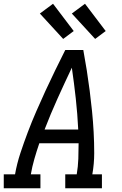

<svg xmlns="http://www.w3.org/2000/svg" viewBox="-30 -1001 650 1021"><path d="M-10 0V-74H50Q60 -131 78.5 -187Q97 -243 118 -298.5Q139 -354 163 -409Q187 -464 212 -518.5Q237 -573 263.5 -627Q290 -681 317 -735H413Q423 -681 431.5 -627Q440 -573 447 -518.5Q454 -464 459.5 -409Q465 -354 468 -298.5Q471 -243 471 -186.5Q471 -130 461 -74H512V0H317V-74H378Q385 -115 386.5 -156.5Q388 -198 388 -239H179Q165 -198 153 -156.5Q141 -115 134 -74H185V0ZM207 -312H386Q382 -395 373 -477Q364 -559 352 -641Q313 -559 276 -477Q239 -395 207 -312ZM476 -794 352 -929 422 -981 532 -836ZM306 -794 182 -929 252 -981 362 -836Z"/></svg>

Font: Iosevka Curly Slab Extended
Style: Italic
Weight: 400
Width: 7
Italic angle: -9°
Monospace: yes
Designer: Belleve Invis
Foundry: Belleve Invis
Version: Version 11.1.0; ttfautohint (v1.8.3)